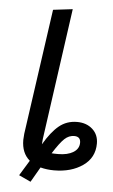

<svg xmlns="http://www.w3.org/2000/svg" viewBox="-57 -788 531 902"><g transform="rotate(5 208.5 -337.5)"><path d="M417 -131Q417 -64 362.5 -26Q308 12 227 12Q193 12 163 4L122 75L66 49L110 -23Q71 -56 71 -118Q71 -127 73 -147L157 -739L249 -750L162 -130Q160 -110 160 -105Q195 -165 231 -194.5Q267 -224 316 -224Q360 -224 388.5 -198.5Q417 -173 417 -131ZM338 -128Q338 -157 308 -157Q283 -157 262.5 -138Q242 -119 209 -67Q218 -66 240 -66Q284 -66 311 -82.5Q338 -99 338 -128Z"/></g></svg>

Font: FiraGO
Style: Italic
Weight: 400
Italic angle: -8°
Designer: bBox Type GmbH
Foundry: bBox Type GmbH
Version: Version 1.001